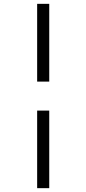

<svg xmlns="http://www.w3.org/2000/svg" viewBox="-20 -889 450 1000"><path d="M236.5 -869V-464H173.5V-869ZM236.5 -313V91H173.5V-313Z"/></svg>

Font: Merriweather 60pt Light
Style: Regular
Weight: 300
Version: Version 2.100